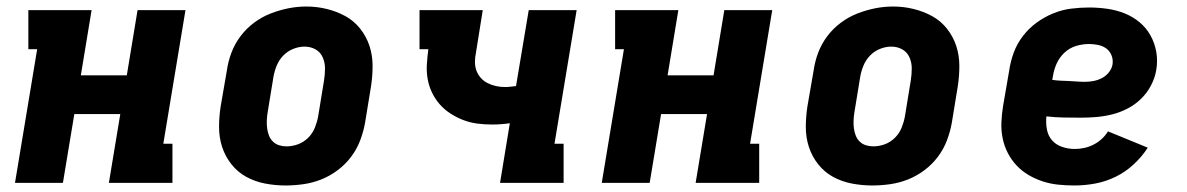

<svg xmlns="http://www.w3.org/2000/svg" viewBox="-20 -561 3640 589"><path d="M26 0 94 -410H67V-530H261L228 -330H369L402 -530H549L481 -120H509V0H314L349 -211H208L173 0Z M856 8Q824 8 793 2Q762 -4 735.5 -18.5Q709 -33 690 -57Q671 -81 661.5 -110Q652 -139 652 -171Q652 -203 657 -235L676 -345Q680 -373 690 -399.5Q700 -426 717.5 -449.5Q735 -473 759 -491Q783 -509 810 -519.5Q837 -530 864.5 -535.5Q892 -541 920 -541Q952 -541 982.5 -533.5Q1013 -526 1039.5 -511.5Q1066 -497 1085 -473Q1104 -449 1113.5 -420Q1123 -391 1123 -359Q1123 -327 1118 -295L1100 -185Q1095 -157 1085 -130.5Q1075 -104 1057.5 -80.5Q1040 -57 1016 -39Q992 -21 965.5 -10.5Q939 0 911 4Q883 8 856 8ZM859 -112Q877 -112 894.5 -118.5Q912 -125 925.5 -138.5Q939 -152 946 -169.5Q953 -187 956 -204L974 -314Q977 -333 977 -351Q977 -369 970 -385Q963 -401 948 -409.5Q933 -418 914 -418Q897 -418 879.5 -411Q862 -404 849 -390.5Q836 -377 829 -360Q822 -343 819 -326L801 -216Q799 -204 798.5 -191.5Q798 -179 799.5 -167.5Q801 -156 805 -145.5Q809 -135 817 -127Q825 -119 836 -115.5Q847 -112 859 -112Z M1514 0 1544 -183Q1531 -181 1517 -180Q1503 -179 1490 -179Q1466 -179 1443.5 -182Q1421 -185 1400.5 -193Q1380 -201 1361.5 -213Q1343 -225 1329 -241Q1315 -257 1305.5 -276.5Q1296 -296 1292 -318.5Q1288 -341 1289.5 -364Q1291 -387 1294 -410H1267V-530H1461Q1456 -497 1450.5 -464.5Q1445 -432 1440 -399Q1437 -385 1437 -371Q1437 -357 1441.5 -344.5Q1446 -332 1455 -322Q1464 -312 1476 -306Q1488 -300 1501.5 -297Q1515 -294 1529 -294Q1537 -294 1546 -295Q1555 -296 1563 -297L1602 -530H1749L1681 -120H1709V0Z M1826 0 1894 -410H1867V-530H2061L2028 -330H2169L2202 -530H2349L2281 -120H2309V0H2114L2149 -211H2008L1973 0Z M2656 8Q2624 8 2593 2Q2562 -4 2535.5 -18.5Q2509 -33 2490 -57Q2471 -81 2461.5 -110Q2452 -139 2452 -171Q2452 -203 2457 -235L2476 -345Q2480 -373 2490 -399.5Q2500 -426 2517.5 -449.5Q2535 -473 2559 -491Q2583 -509 2610 -519.5Q2637 -530 2664.5 -535.5Q2692 -541 2720 -541Q2752 -541 2782.5 -533.5Q2813 -526 2839.5 -511.5Q2866 -497 2885 -473Q2904 -449 2913.5 -420Q2923 -391 2923 -359Q2923 -327 2918 -295L2900 -185Q2895 -157 2885 -130.5Q2875 -104 2857.5 -80.5Q2840 -57 2816 -39Q2792 -21 2765.5 -10.5Q2739 0 2711 4Q2683 8 2656 8ZM2659 -112Q2677 -112 2694.5 -118.5Q2712 -125 2725.5 -138.5Q2739 -152 2746 -169.5Q2753 -187 2756 -204L2774 -314Q2777 -333 2777 -351Q2777 -369 2770 -385Q2763 -401 2748 -409.5Q2733 -418 2714 -418Q2697 -418 2679.5 -411Q2662 -404 2649 -390.5Q2636 -377 2629 -360Q2622 -343 2619 -326L2601 -216Q2599 -204 2598.5 -191.5Q2598 -179 2599.5 -167.5Q2601 -156 2605 -145.5Q2609 -135 2617 -127Q2625 -119 2636 -115.5Q2647 -112 2659 -112Z M3277 8Q3251 8 3226.5 5.5Q3202 3 3179 -4.5Q3156 -12 3135.5 -24Q3115 -36 3099 -53Q3083 -70 3072 -91Q3061 -112 3056 -136Q3051 -160 3052 -185Q3053 -210 3057 -235L3076 -345Q3080 -373 3090 -400Q3100 -427 3118 -450.5Q3136 -474 3160 -491.5Q3184 -509 3211 -520Q3238 -531 3266 -534.5Q3294 -538 3321 -538Q3349 -538 3377 -534Q3405 -530 3430 -520Q3455 -510 3475.5 -493Q3496 -476 3509 -453Q3522 -430 3527 -402.5Q3532 -375 3527 -346Q3523 -322 3511 -299Q3499 -276 3480.5 -258Q3462 -240 3439 -228Q3416 -216 3391.5 -210Q3367 -204 3343 -202Q3319 -200 3295 -200Q3269 -200 3242.5 -200.5Q3216 -201 3190 -204Q3188 -184 3191.5 -164.5Q3195 -145 3207 -131Q3219 -117 3238 -110.5Q3257 -104 3277 -104Q3291 -104 3305.5 -107Q3320 -110 3334 -117Q3348 -124 3359.5 -134.5Q3371 -145 3379 -158L3501 -108Q3483 -80 3457.5 -56.5Q3432 -33 3402 -18.5Q3372 -4 3340 2Q3308 8 3277 8ZM3308 -310Q3321 -310 3334.5 -312.5Q3348 -315 3360.5 -321.5Q3373 -328 3382 -339.5Q3391 -351 3393 -364Q3395 -379 3389.5 -392Q3384 -405 3373.5 -412.5Q3363 -420 3349 -423Q3335 -426 3321 -426Q3301 -426 3281 -420Q3261 -414 3245.5 -399.5Q3230 -385 3221.5 -366Q3213 -347 3210 -327L3208 -316Q3221 -314 3233.5 -313.5Q3246 -313 3258.5 -312.5Q3271 -312 3283.5 -311Q3296 -310 3308 -310Z"/></svg>

Font: Iosevka Slab Heavy Extended
Style: Italic
Weight: 900
Width: 7
Italic angle: -9°
Monospace: yes
Designer: Belleve Invis
Foundry: Belleve Invis
Version: Version 11.1.0; ttfautohint (v1.8.3)